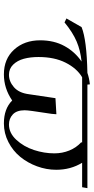

<svg xmlns="http://www.w3.org/2000/svg" viewBox="240 -732 495 1016"><g transform="rotate(90 488.0 -224.5)"><path d="M78.1 -328.1 124 -408.2Q191.4 -435.5 366.2 -439Q394 -448.7 426.8 -452.1L428.2 -439H976.1L971.2 -411.1H841.8Q878.9 -350.6 878.9 -273.9Q878.9 -222.2 860.6 -172.4Q842.3 -122.6 810.5 -83.7Q778.8 -44.9 732.4 -21Q686 2.9 633.8 2.9Q556.2 2.9 512.2 -41Q448.2 2.9 374 2.9Q292 2.9 242.9 -51.3Q193.8 -105.5 193.8 -189Q193.8 -262.2 224.1 -317.6Q254.4 -373 306.2 -408.2Q248 -402.3 200.2 -382.1Q152.3 -361.8 99.1 -317.9ZM282.2 -180.2Q282.2 -136.7 291.5 -102.5Q300.8 -68.4 322.5 -46.1Q344.2 -23.9 376 -23.9Q411.6 -23.9 441.9 -50.3Q472.2 -76.7 479 -128.9L500 -270L585 -274.9L583 -250L567.9 -147.9Q564 -118.7 564 -106.9Q564 -64.9 585.9 -44.4Q607.9 -23.9 639.2 -23.9Q684.1 -23.9 720.2 -62.7Q756.3 -101.6 774.2 -155.8Q792 -210 792 -264.2Q792 -306.2 776.9 -343.3Q761.7 -380.4 733.9 -405.8V-411.1H389.2Q342.3 -383.3 312.3 -324Q282.2 -264.6 282.2 -180.2Z"/></g></svg>

Font: Dehuti Alt
Style: Bold-Italic
Weight: 700
Version: Version 1.2